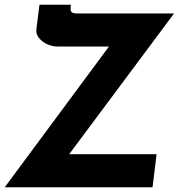

<svg xmlns="http://www.w3.org/2000/svg" viewBox="-22 -793 757 813"><path d="M-2 0 469 -636 486 -596H221Q200 -596 178.5 -605.5Q157 -615 143.5 -631.5Q130 -648 132 -668L145 -773H278L277 -759Q276 -746 282 -741Q288 -736 306 -736H715L259 -124L246 -140H641L624 0Z"/></svg>

Font: Josefin Sans Thin
Style: Bold Italic
Weight: 700
Italic angle: -7°
Version: Version 2.000